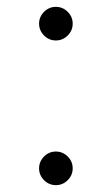

<svg xmlns="http://www.w3.org/2000/svg" viewBox="-20 -530 325 560"><path d="M177.5 -426.5Q163 -412 143 -412Q123 -412 108.5 -426.5Q94 -441 94 -461Q94 -481 108.5 -495.5Q123 -510 143 -510Q163 -510 177.5 -495.5Q192 -481 192 -461Q192 -441 177.5 -426.5ZM177.5 -4.5Q163 10 143 10Q123 10 108.5 -4.5Q94 -19 94 -39Q94 -59 108.5 -73.5Q123 -88 143 -88Q163 -88 177.5 -73.5Q192 -59 192 -39Q192 -19 177.5 -4.5Z"/></svg>

Font: Orkney Light
Style: Regular
Weight: 300
Designer: Samuel Oakes and Alfredo Marco Pradil
Foundry: Alfredo Marco Pradil
Version: 1.0; ttfautohint (v1.5)